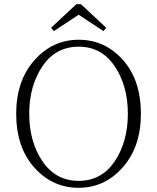

<svg xmlns="http://www.w3.org/2000/svg" viewBox="-20 -878 746 913"><path d="M354 -808 236 -730 223 -746 343 -858H365L485 -746L472 -730ZM182 -111Q245 -18 354 -18Q463 -18 525.5 -111Q588 -204 588 -337Q588 -470 525.5 -563Q463 -656 354 -656Q245 -656 182 -563Q119 -470 119 -337Q119 -204 182 -111ZM354 -689Q479 -689 564.5 -593Q650 -497 650 -337Q650 -180 564 -82.5Q478 15 354 15Q229 15 143 -81.5Q57 -178 57 -337Q57 -494 143.5 -591.5Q230 -689 354 -689Z"/></svg>

Font: TypoPRO Source Serif Pro
Style: Regular
Weight: 300
Designer: Frank Grießhammer
Foundry: Adobe Systems Incorporated
Version: Version 1.017;PS (version unavailable);hotconv 1.0.79;makeot